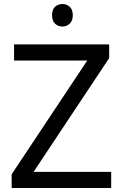

<svg xmlns="http://www.w3.org/2000/svg" viewBox="-20 -935 612 955"><path d="M533 0H38V-68L414 -634H50V-714H523V-646L147 -80H533ZM291 -915Q311 -915 326.5 -901.5Q342 -888 342 -859Q342 -831 326.5 -817Q311 -803 291 -803Q269 -803 254 -817Q239 -831 239 -859Q239 -888 254 -901.5Q269 -915 291 -915Z"/></svg>

Font: Noto Sans Palmyrene
Style: Regular
Weight: 400
Designer: Monotype Design Team
Foundry: Monotype Imaging Inc.
Version: Version 2.001; ttfautohint (v1.8.4.7-5d5b)